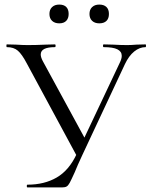

<svg xmlns="http://www.w3.org/2000/svg" viewBox="-20 -819 658 839"><path d="M512 -575Q512 -594 493 -603.5Q474 -613 433 -613Q430 -613 430 -619Q430 -625 433 -625L474 -624Q508 -622 536 -622Q553 -622 577 -624L616 -625Q618 -625 618 -619Q618 -613 616 -613Q590 -613 566.5 -594Q543 -575 526 -539L340 -142Q318 -95 306 -65Q291 -32 284.5 -20Q278 -8 271 -4Q264 0 251 0H100Q97 0 97 -6Q97 -12 100 -12Q174 -12 228 -43.5Q282 -75 315 -146L503 -544Q512 -562 512 -575ZM10 -613Q8 -613 8 -619Q8 -625 10 -625L50 -624Q80 -622 101 -622Q138 -622 180 -624L220 -625Q223 -625 223 -619Q223 -613 220 -613Q158 -613 158 -581Q158 -569 167 -552L358 -201L320 -129L97 -542Q76 -582 58 -597.5Q40 -613 10 -613ZM196 -758Q196 -777 207.5 -788Q219 -799 239 -799Q259 -799 269.5 -788.5Q280 -778 280 -758Q280 -739 269.5 -728Q259 -717 239 -717Q219 -717 207.5 -728Q196 -739 196 -758ZM371 -758Q371 -777 382.5 -788Q394 -799 414 -799Q434 -799 445 -788.5Q456 -778 456 -758Q456 -738 445 -727.5Q434 -717 414 -717Q394 -717 382.5 -728Q371 -739 371 -758Z"/></svg>

Font: Cormorant Infant
Style: Regular
Weight: 400
Designer: Christian Thalmann (Catharsis Fonts)
Foundry: Catharsis Fonts
Version: Version 4.000